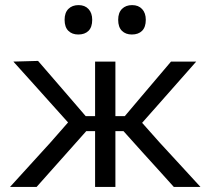

<svg xmlns="http://www.w3.org/2000/svg" viewBox="-20 -740 833 760"><path d="M19.6 0Q59.5 -44.1 99.5 -87.8Q139.5 -131.5 178.7 -174.8L267.5 -276L266.6 -236.2L189.4 -322.1Q150.1 -366 111.5 -409Q72.9 -451.9 32.9 -496.2L130.6 -498.9Q161.1 -463.6 192.1 -427.8Q223 -392 253.5 -356.7L319.3 -280.2H367.3V-221H321.5L245.7 -135.8Q215.5 -101.9 185.3 -68Q155 -34 124.8 0ZM356.4 0Q356.4 -52.8 356.4 -101.4Q356.4 -150 356.4 -205.9V-279.8Q356.4 -338 356.4 -389.9Q356.4 -441.8 356.4 -496.2H436.8Q436.8 -441.8 436.8 -389.7Q436.8 -337.7 436.8 -279.8V-205.9Q436.8 -150 436.8 -101.4Q436.8 -52.8 436.8 0ZM668.1 0Q636 -35.5 606 -68.9Q575.9 -102.3 544.3 -136.9L468.8 -221H426V-280.2H473.9L538.2 -356.3Q567.7 -391.2 597.7 -426.4Q627.7 -461.6 656.9 -496.2H756.7Q718.2 -452.5 679.8 -409.1Q641.4 -365.8 603.6 -322.8L527 -236.2L522.9 -276L612.2 -175.5Q652.5 -131.7 692.9 -87.9Q733.3 -44.1 773.6 0ZM501.9 -603.4Q477.5 -603.4 462.6 -618Q447.8 -632.7 447.8 -661.6Q447.8 -689.8 462.9 -704.8Q478 -719.8 502.9 -719.8Q528.1 -719.8 542.6 -704.1Q557.1 -688.4 557.1 -661.6Q557.1 -632.7 542.4 -618Q527.7 -603.4 501.9 -603.4ZM289.9 -603.4Q265.4 -603.4 250.6 -618Q235.7 -632.7 235.7 -661.6Q235.7 -689.8 250.8 -704.8Q265.9 -719.8 290.9 -719.8Q316 -719.8 330.5 -704.1Q345 -688.4 345 -661.6Q345 -632.7 330.4 -618Q315.7 -603.4 289.9 -603.4Z"/></svg>

Font: Commissioner Thin
Style: Regular
Weight: 100
Designer: Kostas Bartsokas
Foundry: Kostas Bartsokas
Version: Version 1.001;gftools[0.9.23]